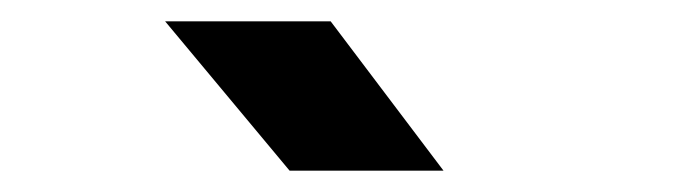

<svg xmlns="http://www.w3.org/2000/svg" viewBox="-20 -805 640 180"><path d="M251.5 -645 134.8 -785H290L395.8 -645Z"/></svg>

Font: JetBrains Mono
Style: Regular
Weight: 400
Monospace: yes
Designer: Philipp Nurullin, Konstantin Bulenkov
Foundry: JetBrains
Version: Version 2.305